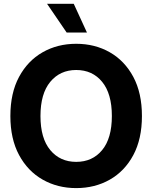

<svg xmlns="http://www.w3.org/2000/svg" viewBox="-20 -964 789 994"><path d="M374.5 9.8Q277.8 9.8 200.7 -34.2Q123.5 -78.1 78.6 -161.6Q33.7 -245.1 33.7 -363.3Q33.7 -482.4 78.6 -565.9Q123.5 -649.4 200.7 -693.4Q277.8 -737.3 374.5 -737.3Q471.2 -737.3 548.3 -693.4Q625.5 -649.4 670.2 -565.9Q714.8 -482.4 714.8 -363.3Q714.8 -244.6 670.2 -161.1Q625.5 -77.6 548.3 -33.9Q471.2 9.8 374.5 9.8ZM374.5 -126Q458.5 -126 508.8 -187Q559.1 -248 559.1 -363.3Q559.1 -479 508.8 -540.3Q458.5 -601.6 374.5 -601.6Q291 -601.6 240.2 -540.3Q189.5 -479 189.5 -363.3Q189.5 -248 240.2 -187Q291 -126 374.5 -126ZM325.2 -795.4 223.6 -944.3H361.8L430.2 -795.4Z"/></svg>

Font: Inter Tight
Style: Bold
Weight: 700
Designer: Rasmus Andersson
Foundry: rsms
Version: Version 3.004; ttfautohint (v1.8.4.7-5d5b)